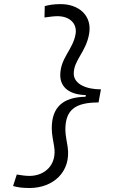

<svg xmlns="http://www.w3.org/2000/svg" viewBox="-20 -814 626 938"><path d="M124.5 104.5C238.8 104.5 328.6 26.4 310.5 -96.7C307.6 -117.7 299.3 -153.8 299.3 -180.2C299.3 -276.4 346.2 -313.5 461.4 -313.5L473.1 -377.4C401.4 -377.4 340.3 -403.3 340.3 -454.6C340.3 -520.5 400.4 -559.6 415.5 -649.4C430.7 -738.3 364.7 -793.9 276.4 -793.9C240.7 -793.9 218.8 -789.6 198.7 -784.2L197.3 -728.5C220.7 -731.9 243.7 -734.9 261.2 -734.9C317.4 -734.9 356.9 -701.7 349.6 -649.9C337.9 -572.8 274.4 -531.2 274.4 -446.8C274.4 -387.2 319.8 -351.1 399.4 -349.6L397.9 -341.3C286.6 -339.4 232.9 -289.6 232.9 -187.5C232.9 -156.2 240.2 -127.4 244.1 -100.6C260.3 -9.3 199.2 45.4 124 45.4C106.4 45.4 84.5 42.5 62 38.6L43.9 94.7C64 100.6 86.9 104.5 124.5 104.5Z"/></svg>

Font: Cascadia Mono NF Light
Style: Italic
Weight: 300
Italic angle: -10°
Monospace: yes
Designer: Aaron Bell
Foundry: Saja Typeworks
Version: Version 2404.023